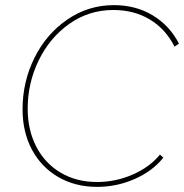

<svg xmlns="http://www.w3.org/2000/svg" viewBox="-20 -722 718 749"><path d="M68 -296Q68 -403 114.5 -496.5Q161 -590 243 -646Q325 -702 424 -702Q510 -702 576 -662Q642 -622 678 -552L661 -540Q626 -609 564.5 -646Q503 -683 422 -683Q327 -683 250.5 -629Q174 -575 131 -486.5Q88 -398 88 -298Q88 -215 121.5 -150Q155 -85 216.5 -48.5Q278 -12 359 -12Q431 -12 497.5 -41Q564 -70 604 -119L617 -107Q576 -55 506 -24Q436 7 359 7Q274 7 208 -31Q142 -69 105 -137.5Q68 -206 68 -296Z"/></svg>

Font: Fixel Italic Variable 20240409 Display Thin
Style: Italic
Weight: 100
Italic angle: -10°
Designer: AlfaBravo + MacPaw
Foundry: Kyrylo Tkachov, Marchela Mozhyna, Serhii Makarenko, Maria Weinstein, Zakhar Kryvoshyya
Version: Version 1.211;Glyphs 3.2 (3225)